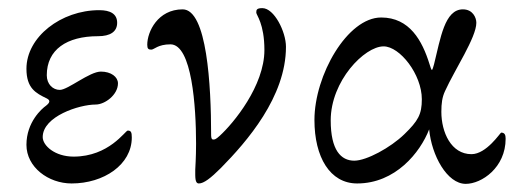

<svg xmlns="http://www.w3.org/2000/svg" viewBox="-20 -437 1263 472"><path d="M304 -99C304 -112 302 -116 294 -116C288 -116 248 -52 161 -52C115 -52 85 -79 85 -100C85 -151 175 -180 215 -180C238 -180 270 -204 270 -232C270 -248 253 -261 228 -261C200 -261 147 -216 127 -216C110 -216 95 -230 95 -252C95 -315 144 -348 221 -348C251 -348 268 -359 268 -381C268 -403 251 -412 224 -412C130 -412 45 -346 45 -268C45 -220 68 -208 95 -195C105 -190 102 -184 93 -177C83 -170 45 -137 45 -81C45 -26 99 14 156 14C235 14 304 -32 304 -99Z M499 -107C499 -226 489 -414 429 -414C368 -414 342 -359 342 -327C342 -317 345 -315 352 -315C359 -315 368 -328 399 -328C452 -328 462 -174 462 -84C462 -49 460 -23 460 -20C460 -1 459 14 469 14C481 14 498 1 523 -24C587 -89 683 -199 683 -322C683 -359 654 -417 625 -417C611 -417 610 -413 610 -406C610 -400 630 -379 630 -314C630 -226 554 -134 520 -103C510 -94 508 -94 504 -94C499 -94 499 -102 499 -107Z M1017 -193C1017 -156 1008 -140 974 -107C940 -74 881 -42 851 -42C818 -42 793 -68 793 -141C793 -238 876 -323 923 -323C963 -323 1017 -254 1017 -193ZM1035 -119C1041 -55 1079 15 1125 15C1164 15 1223 -25 1223 -96C1223 -105 1221 -111 1212 -111C1210 -111 1176 -58 1139 -58C1089 -58 1065 -112 1065 -162C1065 -183 1067 -198 1074 -213C1098 -266 1151 -345 1151 -381C1151 -394 1142 -414 1118 -414C1073 -414 1063 -343 1047 -279C1046 -275 1043 -265 1042 -265C1040 -265 1038 -273 1036 -279C1018 -337 987 -394 917 -394C834 -394 753 -252 753 -142C753 -51 791 14 858 14C952 14 1013 -62 1035 -119Z"/></svg>

Font: EB Garamond 12
Style: Regular
Weight: 400
Version: Version 0.016+